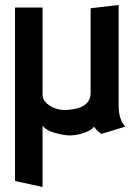

<svg xmlns="http://www.w3.org/2000/svg" viewBox="-20 -531 520 767"><path d="M454 -113V-511L342 -498V-159Q342 -140 332 -125.5Q322 -111 301.5 -102.5Q281 -94 249 -92Q227 -90 204.5 -97Q182 -104 166 -118.5Q150 -133 150 -153V-501H40V192L150 216V-29Q156 -20 169 -12.5Q182 -5 198 -0.5Q214 4 230 7Q246 10 257 10Q279 10 300 4.5Q321 -1 336 -9Q351 -17 355 -25Q358 -22 362.5 -16Q367 -10 373.5 -5Q380 0 385 4L480 -25Q479 -27 472.5 -35Q466 -43 460 -62Q454 -81 454 -113Z"/></svg>

Font: Advent Pro Expanded
Style: Bold
Weight: 700
Width: 7
Designer: VivaRado, Andreas Kalpakidis
Foundry: VivaRado, Andreas Kalpakidis
Version: Version 3.000